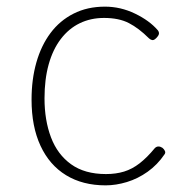

<svg xmlns="http://www.w3.org/2000/svg" viewBox="-20 -539 562 578"><path d="M298 19Q229 19 179 -11.5Q129 -42 102 -100Q75 -158 75 -239Q75 -300 89.5 -351Q104 -402 132 -439.5Q160 -477 201.5 -498Q243 -519 296 -519Q343 -519 386.5 -498Q430 -477 455 -448Q459 -443 458.5 -437.5Q458 -432 450 -424Q443 -417 437.5 -418.5Q432 -420 428 -424Q398 -454 368 -469.5Q338 -485 293 -485Q253 -485 220 -469Q187 -453 163 -421.5Q139 -390 126.5 -345Q114 -300 114 -243Q114 -177 133.5 -125.5Q153 -74 194 -44.5Q235 -15 299 -15Q329 -15 353.5 -22.5Q378 -30 400.5 -47.5Q423 -65 446 -93Q451 -98 457 -98Q463 -98 469 -94Q474 -90 476.5 -84.5Q479 -79 475 -74Q454 -43 424.5 -22Q395 -1 362 9Q329 19 298 19Z"/></svg>

Font: Playwrite BR Thin
Style: Regular
Weight: 250
Version: Version 1.003